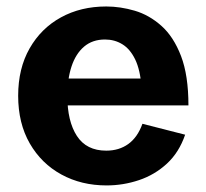

<svg xmlns="http://www.w3.org/2000/svg" viewBox="-20 -560 637 593"><path d="M309.1 12.7Q231.4 12.7 169.7 -21Q107.9 -54.7 72 -116.9Q36.1 -179.2 36.1 -264.2Q36.1 -348.6 71.5 -410.6Q106.9 -472.7 168.2 -506.3Q229.5 -540 308.1 -540Q351.6 -540 396.2 -526.9Q440.9 -513.7 478.5 -480.2Q516.1 -446.8 539.1 -387Q562 -327.1 562 -234.4H129.4V-317.4H432.1L417 -291.5Q413.1 -344.2 397.5 -376.5Q381.8 -408.7 357.9 -423.3Q334 -438 304.2 -438Q265.6 -438 239.7 -416Q213.9 -394 200.9 -354.7Q188 -315.4 188 -263.7Q188 -185.5 217.5 -140.1Q247.1 -94.7 308.1 -94.7Q347.7 -94.7 376.2 -115.2Q404.8 -135.7 419.9 -177.7L551.8 -144Q533.2 -89.4 495.6 -54.7Q458 -20 409.4 -3.7Q360.8 12.7 309.1 12.7Z"/></svg>

Font: Schibsted Grotesk
Style: Bold
Weight: 700
Designer: Bakken & Baeck AS, Henrik Kongsvoll
Foundry: Schibsted ASA
Version: Version 1.100;gftools[0.9.25]